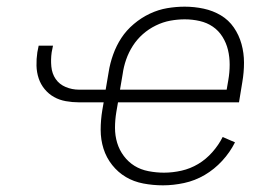

<svg xmlns="http://www.w3.org/2000/svg" viewBox="-20 -548 840 576"><path d="M469 8Q439 8 410 2.5Q381 -3 357.5 -17Q334 -31 316.5 -53Q299 -75 290.5 -102Q282 -129 282 -158.5Q282 -188 287 -218L291 -241H217Q197 -241 177.5 -244.5Q158 -248 142 -257Q126 -266 114 -280.5Q102 -295 96 -313Q90 -331 89.5 -351Q89 -371 92 -391L96 -411H139L135 -391Q132 -370 134 -348.5Q136 -327 147 -311Q158 -295 177 -287Q196 -279 217 -279H297L306 -332Q310 -358 319.5 -384.5Q329 -411 344 -434Q359 -457 381.5 -476Q404 -495 429.5 -507Q455 -519 481.5 -523.5Q508 -528 534 -528Q563 -528 591 -522Q619 -516 642.5 -502Q666 -488 681.5 -465.5Q697 -443 704.5 -416Q712 -389 712 -360Q712 -331 707 -302L697 -241H334L329 -212Q325 -188 325 -164.5Q325 -141 331.5 -119.5Q338 -98 351.5 -80Q365 -62 383.5 -50.5Q402 -39 425.5 -34.5Q449 -30 472 -30Q498 -30 524.5 -36Q551 -42 574.5 -56Q598 -70 617 -91.5Q636 -113 648 -137L685 -121Q670 -91 646.5 -65.5Q623 -40 594 -23Q565 -6 532.5 1Q500 8 469 8ZM660 -279 665 -308Q669 -331 669 -354Q669 -377 664 -398Q659 -419 647.5 -437.5Q636 -456 618.5 -468Q601 -480 579 -485Q557 -490 534 -490Q513 -490 491 -486Q469 -482 447.5 -471.5Q426 -461 408.5 -445.5Q391 -430 378.5 -410.5Q366 -391 358.5 -369.5Q351 -348 348 -326L340 -279Z"/></svg>

Font: Iosevka Aile Extralight
Style: Italic
Weight: 200
Italic angle: -9°
Designer: Belleve Invis
Foundry: Belleve Invis
Version: Version 31.1.0; ttfautohint (v1.8.4)